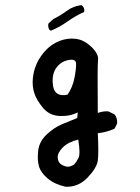

<svg xmlns="http://www.w3.org/2000/svg" viewBox="-20 -586 540 739"><path d="M232.4 132.8Q189.5 123 163.1 100.6Q136.7 78.1 129.9 53.7Q123 29.3 127 -5.9Q130.9 -41 159.2 -67.9Q187.5 -94.7 217.8 -107.4Q248 -120.1 277.3 -131.8L279.3 -153.3Q248 -137.7 209 -139.6Q169.9 -141.6 145.5 -170.9Q121.1 -200.2 112.3 -226.6Q103.5 -252.9 106.4 -284.2Q109.4 -315.4 122.1 -342.8Q134.8 -370.1 157.2 -393.6Q179.7 -417 210 -428.7Q240.2 -440.4 272 -436.5Q303.7 -432.6 332 -405.3Q360.4 -377.9 357.4 -355Q354.5 -332 356.4 -151.4Q379.9 -159.2 397.5 -157.2L420.9 -145.5Q432.6 -131.8 430.7 -110.4L420.9 -90.8Q391.6 -77.1 356.4 -73.2Q360.4 3.9 356.4 32.2Q352.5 60.5 316.9 97.7Q281.2 134.8 232.4 132.8ZM265.6 46.9Q274.4 37.1 282.2 21.5Q290 5.9 281.2 -48.8Q242.2 -39.1 221.7 -18.6Q201.2 2 202.1 20.5Q203.1 39.1 215.8 46.9Q228.5 54.7 239.3 55.7Q250 56.6 265.6 46.9ZM240.2 -221.7Q259.8 -251 266.6 -286.1Q273.4 -321.3 272.9 -340.8Q272.5 -360.4 244.1 -355Q215.8 -349.6 198.7 -327.6Q181.6 -305.7 182.6 -272Q183.6 -238.3 198.7 -227.1Q213.9 -215.8 240.2 -221.7ZM175.8 -467.8 169.9 -471.7Q164.1 -481.4 166 -495.1L185.5 -512.7Q212.9 -526.4 237.3 -544.4Q261.7 -562.5 293.9 -566.4Q307.6 -555.7 303.7 -540Q269.5 -524.4 239.3 -502.9Q209 -481.4 175.8 -467.8Z"/></svg>

Font: JasonHandwriting2
Style: Regular
Weight: 400
Version: Version 1.05.10